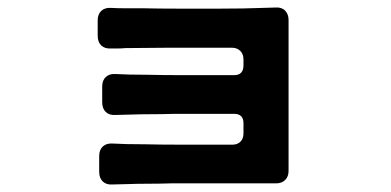

<svg xmlns="http://www.w3.org/2000/svg" viewBox="-20 -519 1040 511"><path d="M244 -62V-104Q244 -120 253.5 -129Q263 -138 279 -137Q296 -136 317.5 -135.5Q339 -135 365 -135Q406 -134 456.5 -134Q507 -134 569 -134H599Q612 -134 620 -142Q628 -150 628 -164V-191Q628 -216 603 -216H444Q410 -215 381 -215Q352 -215 326 -214Q315 -214 305.5 -213.5Q296 -213 287 -213Q271 -212 261.5 -221Q252 -230 252 -247V-289Q252 -305 261.5 -314Q271 -323 287 -322Q304 -321 325.5 -320.5Q347 -320 373 -320Q414 -319 464.5 -319Q515 -319 577 -319H603Q628 -319 628 -345V-361Q628 -375 619.5 -383.5Q611 -392 597 -392H432L314 -391Q303 -390 293.5 -390Q284 -390 275 -390Q259 -389 249.5 -398Q240 -407 240 -424V-465Q240 -481 249.5 -490Q259 -499 275 -498Q292 -497 313.5 -497Q335 -497 361 -497Q402 -496 452.5 -496Q503 -496 565 -496Q597 -496 626 -496.5Q655 -497 680 -498L714 -499Q730 -500 739 -490.5Q748 -481 748 -466V-64Q748 -49 739 -40Q730 -31 715 -31H436Q402 -30 373 -30Q344 -30 318 -29Q307 -29 297.5 -28.5Q288 -28 279 -28Q263 -27 253.5 -36Q244 -45 244 -62Z"/></svg>

Font: Higure Gothic Black
Style: Regular
Weight: 900
Designer: Yoshimichi Ohira
Foundry: Positype
Version: Version 1.000